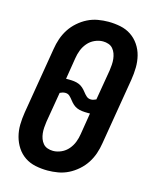

<svg xmlns="http://www.w3.org/2000/svg" viewBox="-113 -819 726 904"><g transform="rotate(15 250.0 -367.5)"><path d="M206 8Q176 8 147 2Q118 -4 95 -19.5Q72 -35 56.5 -58.5Q41 -82 33.5 -110Q26 -138 26.5 -167.5Q27 -197 32 -228L86 -552Q90 -578 98.5 -603Q107 -628 121.5 -650.5Q136 -673 157 -691.5Q178 -710 202 -722Q226 -734 252 -738.5Q278 -743 303 -743Q333 -743 362 -737Q391 -731 414 -715.5Q437 -700 453 -676.5Q469 -653 476 -625Q483 -597 482.5 -567.5Q482 -538 477 -507L423 -183Q419 -157 410.5 -132Q402 -107 387.5 -84.5Q373 -62 352 -43.5Q331 -25 307 -13Q283 -1 257 3.5Q231 8 206 8ZM317 -368Q323 -368 329.5 -370Q336 -372 342 -375L367 -523Q369 -537 370 -551.5Q371 -566 369.5 -579.5Q368 -593 363.5 -605.5Q359 -618 350.5 -628Q342 -638 329 -642.5Q316 -647 302 -647Q282 -647 262 -638Q242 -629 228 -612.5Q214 -596 206.5 -576.5Q199 -557 196 -537L179 -432Q182 -432 185.5 -432Q189 -432 193 -432Q206 -432 218.5 -430.5Q231 -429 242 -424.5Q253 -420 262 -412Q271 -404 278.5 -394Q286 -384 295 -376Q304 -368 317 -368ZM207 -88Q227 -88 247 -97Q267 -106 281 -122.5Q295 -139 302.5 -158.5Q310 -178 313 -198L330 -303Q327 -303 323.5 -303Q320 -303 317 -303Q304 -303 291 -304.5Q278 -306 267 -310.5Q256 -315 247 -323Q238 -331 230.5 -341Q223 -351 214.5 -359Q206 -367 193 -367Q186 -367 179.5 -365Q173 -363 167 -360L142 -212Q140 -198 139 -183.5Q138 -169 139.5 -155.5Q141 -142 145.5 -129.5Q150 -117 158.5 -107Q167 -97 180 -92.5Q193 -88 207 -88Z"/></g></svg>

Font: Iosevka SS04 Oblique
Style: Bold
Weight: 700
Italic angle: -9°
Monospace: yes
Designer: Belleve Invis
Foundry: Belleve Invis
Version: Version 19.0.0; ttfautohint (v1.8.4)